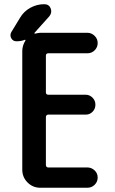

<svg xmlns="http://www.w3.org/2000/svg" viewBox="-20 -885 540 905"><path d="M57.6 -690.4Q41 -690.4 33.2 -704.6Q25.4 -718.8 33.2 -733.4L74.2 -800.8Q91.8 -831.1 122.6 -848.1Q153.3 -865.2 188.5 -865.2Q210.9 -865.2 218.8 -845.7Q226.6 -826.2 212.9 -808.6L143.6 -731.4Q141.6 -729.5 142.6 -727.5Q143.6 -725.6 146.5 -726.6Q158.2 -729.5 169.9 -730.5H391.6Q411.1 -730.5 425.8 -716.3Q440.4 -702.1 440.4 -682.1Q440.4 -662.1 426.3 -647.9Q412.1 -633.8 391.6 -633.8H207Q202.1 -633.8 199.2 -630.9Q196.3 -627.9 196.3 -623V-449.2Q196.3 -444.3 199.2 -441.4Q202.1 -438.5 207 -438.5H383.8Q402.3 -438.5 416 -424.8Q429.7 -411.1 429.7 -391.6Q429.7 -372.1 416.5 -358.4Q403.3 -344.7 383.8 -344.7H207Q202.1 -344.7 199.2 -341.3Q196.3 -337.9 196.3 -334V-107.4Q196.3 -102.5 199.2 -99.1Q202.1 -95.7 207 -95.7H391.6Q411.1 -95.7 425.8 -82Q440.4 -68.4 440.4 -48.3Q440.4 -28.3 426.3 -14.2Q412.1 0 391.6 0H169.9Q134.8 0 109.9 -24.9Q85 -49.8 85 -85V-644.5Q85 -669.9 99.6 -693.4Q100.6 -695.3 99.6 -696.8Q98.6 -698.2 96.7 -697.3Q80.1 -690.4 57.6 -690.4Z"/></svg>

Font: Rounded-X Mgen+ 1m medium
Style: Regular
Weight: 500
Designer: [Source Han Sans]
Ryoko NISHIZUKA  (kana & ideographs); Paul D. Hunt (Latin, Greek & Cyrillic); Wenlong ZHANG  (bopomofo
Version: Version 1.059.20150602